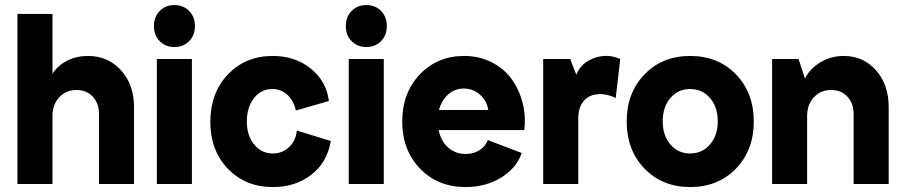

<svg xmlns="http://www.w3.org/2000/svg" viewBox="-20 -736 3618 768"><path d="M49.8 0V-680.2H189.9V-440.9Q210.9 -474.1 248.5 -493.2Q286.1 -512.2 332 -512.2Q412.1 -512.2 464.1 -454.8Q516.1 -397.5 516.1 -308.1V0H376V-279.8Q376 -322.3 351.3 -349.1Q326.7 -376 286.1 -376Q244.1 -376 217 -346.9Q189.9 -317.9 189.9 -272V0Z M607.4 -500H747.6V0H607.4ZM618.9 -571.5Q595.7 -595.2 595.7 -631.8Q595.7 -668.5 618.9 -692.1Q642.1 -715.8 677.7 -715.8Q713.4 -715.8 736.6 -692.1Q759.8 -668.5 759.8 -631.8Q759.8 -595.2 736.6 -571.5Q713.4 -547.9 677.7 -547.9Q642.1 -547.9 618.9 -571.5Z M1071.3 12.2Q961.9 12.2 891.6 -61Q821.3 -134.3 821.3 -248Q821.3 -364.3 891.6 -438.2Q961.9 -512.2 1071.3 -512.2Q1160.6 -512.2 1223.4 -461.4Q1286.1 -410.6 1295.4 -332L1163.6 -293.9Q1154.3 -334.5 1129.2 -357.2Q1104 -379.9 1069.3 -379.9Q1024.4 -379.9 995.8 -343.3Q967.3 -306.6 967.3 -250Q967.3 -193.8 996.6 -158Q1025.9 -122.1 1071.3 -122.1Q1108.9 -122.1 1136 -147.2Q1163.1 -172.4 1167.5 -213.9L1303.2 -171.9Q1288.6 -85.9 1225.1 -36.9Q1161.6 12.2 1071.3 12.2Z M1375 -500H1515.1V0H1375ZM1386.5 -571.5Q1363.3 -595.2 1363.3 -631.8Q1363.3 -668.5 1386.5 -692.1Q1409.7 -715.8 1445.3 -715.8Q1481 -715.8 1504.2 -692.1Q1527.3 -668.5 1527.3 -631.8Q1527.3 -595.2 1504.2 -571.5Q1481 -547.9 1445.3 -547.9Q1409.7 -547.9 1386.5 -571.5Z M1842.8 12.2Q1731.4 12.2 1660.2 -61.5Q1588.9 -135.3 1588.9 -250Q1588.9 -363.8 1658.9 -438Q1729 -512.2 1836.9 -512.2Q1897.5 -512.2 1947 -486.8Q1996.6 -461.4 2026.6 -419.7Q2056.6 -377.9 2070.3 -324.7Q2084 -271.5 2077.1 -215.8H1734.9Q1743.2 -171.9 1772.5 -146Q1801.8 -120.1 1842.8 -120.1Q1874.5 -120.1 1898.2 -135.3Q1921.9 -150.4 1931.2 -175.8L2066.9 -124Q2045.9 -63.5 1984.4 -25.6Q1922.9 12.2 1842.8 12.2ZM1735.8 -295.9H1933.1Q1927.2 -333.5 1899.7 -357.7Q1872.1 -381.8 1835 -381.8Q1799.3 -381.8 1772.9 -358.4Q1746.6 -335 1735.8 -295.9Z M2152.8 0V-500H2260.7L2285.2 -437Q2303.7 -484.4 2356.4 -503.7Q2409.2 -522.9 2460.9 -500L2442.9 -344.2Q2414.6 -357.9 2387.5 -359.4Q2360.4 -360.8 2339.4 -351.1Q2318.4 -341.3 2305.7 -318.8Q2293 -296.4 2293 -264.2V0Z M2740.7 12.2Q2629.4 12.2 2558.1 -61.5Q2486.8 -135.3 2486.8 -250Q2486.8 -364.7 2558.1 -438.5Q2629.4 -512.2 2740.7 -512.2Q2852.5 -512.2 2923.8 -438.5Q2995.1 -364.7 2995.1 -250Q2995.1 -135.3 2923.8 -61.5Q2852.5 12.2 2740.7 12.2ZM2661.6 -344Q2630.9 -308.1 2630.9 -251Q2630.9 -193.8 2661.6 -158Q2692.4 -122.1 2740.7 -122.1Q2789.1 -122.1 2820.1 -158.2Q2851.1 -194.3 2851.1 -251Q2851.1 -307.6 2820.1 -343.8Q2789.1 -379.9 2740.7 -379.9Q2692.4 -379.9 2661.6 -344Z M3068.4 0V-500H3174.3L3199.7 -421.9Q3219.7 -461.4 3261.7 -486.8Q3303.7 -512.2 3354.5 -512.2Q3433.1 -512.2 3483.9 -454.8Q3534.7 -397.5 3534.7 -308.1V0H3394.5V-279.8Q3394.5 -322.3 3369.9 -349.1Q3345.2 -376 3304.7 -376Q3262.7 -376 3235.6 -346.9Q3208.5 -317.9 3208.5 -272V0Z"/></svg>

Font: Apfel Grotezk
Style: Bold
Weight: 700
Designer: Luigi Gorlero
Foundry: Collletttivo
Version: Version 2.000;FEAKit 1.0